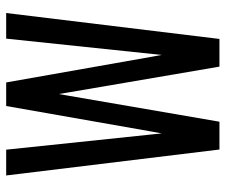

<svg xmlns="http://www.w3.org/2000/svg" viewBox="-76 -676 751 640"><g transform="rotate(-90 300.0 -355.5)"><path d="M122.1 0H214.8L301.8 -505.4L307.1 -535.6L312 -505.9L398.4 0H490.7L577.1 -710.9H491.7L440.4 -221.7L437.5 -192.4L432.1 -221.2L345.7 -710.9H267.1L181.2 -221.7L175.8 -192.4L172.9 -220.7L121.6 -710.9H35.6Z"/></g></svg>

Font: RobotoMono Nerd Font
Style: Regular
Weight: 400
Monospace: yes
Designer: Google
Version: Version 3.000;Nerd Fonts 3.2.1